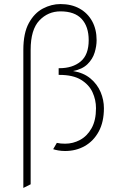

<svg xmlns="http://www.w3.org/2000/svg" viewBox="-20 -732 602 946"><path d="M95 194V-486Q95 -569 122.2 -618.5Q149.5 -668 191.5 -690Q233.5 -712 278 -712Q332 -712 372 -689.8Q412 -667.5 434 -627.5Q456 -587.5 456 -534Q456 -504.5 446.2 -472.8Q436.5 -441 411.2 -416Q386 -391 340 -382Q392 -373.5 425.8 -345.2Q459.5 -317 475.8 -278.2Q492 -239.5 492 -199Q492 -131 466.5 -84Q441 -37 397.8 -12.5Q354.5 12 301 12Q282.5 12 267.2 9.2Q252 6.5 242 3L260 -28Q269 -26 279 -25Q289 -24 301 -24Q340 -24 374.8 -42.8Q409.5 -61.5 431.2 -100.2Q453 -139 453 -199Q453 -240 435.8 -277.5Q418.5 -315 379 -339Q339.5 -363 273 -363H269V-396H273Q337.5 -396 377.2 -429Q417 -462 417 -534Q417 -601 382.5 -638.5Q348 -676 278 -676Q216.5 -676 173.8 -631Q131 -586 131 -486V176Z"/></svg>

Font: Overpass Thin
Style: Regular
Weight: 250
Designer: Delve Withrington, Dave Bailey, Thomas Jockin
Foundry: Delve Fonts LLC
Version: Version 4.000